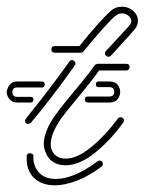

<svg xmlns="http://www.w3.org/2000/svg" viewBox="-85 -554 433 575"><path d="M240 -384Q234 -384 230.5 -389.5Q227 -395 232 -401L303 -478Q308 -483 308 -491Q308 -500 299.5 -507Q291 -514 280 -514Q270 -514 259 -505Q247 -495 222 -467Q197 -439 165 -400Q165 -399 162 -397.5Q159 -396 158 -396H79Q69 -396 69 -406Q69 -416 79 -416H153Q183 -454 208 -481.5Q233 -509 245 -520Q260 -534 280 -534Q300 -534 314 -521.5Q328 -509 328 -492Q328 -477 318 -466Q316 -463 304.5 -450Q293 -437 277 -420Q261 -403 247 -387Q244 -384 240 -384ZM-1 -183Q-10 -183 -10 -192Q-10 -195 -5 -202Q21 -234 55 -278Q89 -322 123 -370Q126 -374 130 -374Q136 -374 139.5 -368.5Q143 -363 139 -358Q105 -310 71 -265.5Q37 -221 8 -187Q4 -183 -1 -183ZM111 -59Q74 -59 56 -88Q52 -96 49 -104.5Q46 -113 46 -123Q46 -140 54.5 -162.5Q63 -185 82 -211Q93 -227 114 -252.5Q135 -278 158.5 -306.5Q182 -335 199 -359Q199 -360 202.5 -361.5Q206 -363 207 -363H293Q303 -363 303 -353Q303 -343 293 -343H212Q195 -319 172.5 -291.5Q150 -264 129.5 -239Q109 -214 98 -199Q81 -174 74 -155.5Q67 -137 67 -123Q67 -108 73 -99Q85 -79 111 -79Q137 -79 164.5 -96.5Q192 -114 219 -141.5Q246 -169 268 -199Q271 -203 276 -203Q281 -203 285 -198Q289 -193 284 -187Q247 -135 200 -97Q153 -59 111 -59ZM-34 -247Q-49 -247 -57 -257.5Q-65 -268 -65 -278Q-64 -289 -56.5 -299.5Q-49 -310 -34 -310H40Q49 -310 49 -301Q49 -292 40 -292H-34Q-48 -292 -48 -278Q-48 -264 -34 -264H6Q15 -264 15 -256Q15 -247 6 -247ZM178 -247Q169 -247 169 -256Q169 -265 178 -265H243Q257 -265 257 -279Q257 -293 243 -293H211Q202 -293 202 -301Q202 -310 211 -310H243Q260 -310 267.5 -300Q275 -290 275 -279Q275 -268 267.5 -257.5Q260 -247 243 -247ZM79 1Q40 1 16.5 -21.5Q-7 -44 -5 -86Q-5 -95 5 -95Q9 -95 12.5 -92.5Q16 -90 15 -85Q14 -57 31.5 -37.5Q49 -18 83 -18Q107 -18 138.5 -30.5Q170 -43 207 -71Q209 -73 213 -73Q223 -73 223 -63Q223 -58 219 -55Q182 -27 145.5 -13Q109 1 79 1Z"/></svg>

Font: Neonderthaw
Style: Regular
Weight: 400
Designer: Robert E. Leuschke
Foundry: Robert E. Leuschke
Version: Version 1.010; ttfautohint (v1.8.3)